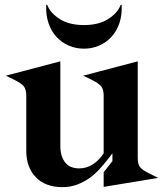

<svg xmlns="http://www.w3.org/2000/svg" viewBox="-20 -758 671 789"><path d="M228 -506V-157Q228 -117 247 -91.5Q266 -66 306 -66Q336 -66 362 -83Q388 -100 406 -128V-365Q406 -390 396 -403Q386 -416 353 -432L322 -447L546 -506V-109Q546 -85 554.5 -72.5Q563 -60 594 -45L630 -27L406 10V-50L442 -96V-128L422 -102Q407 -83 389 -63Q371 -43 348 -26.5Q325 -10 297 0.5Q269 11 236 11Q167 11 127.5 -29.5Q88 -70 88 -138V-365Q88 -390 78 -403Q68 -416 35 -432L4 -447ZM174 -738Q187 -704 226 -679.5Q265 -655 325 -655Q385 -655 424 -679.5Q463 -704 476 -738H480Q482 -696 470.5 -662.5Q459 -629 437.5 -606Q416 -583 387 -570.5Q358 -558 325 -558Q292 -558 263 -570.5Q234 -583 212.5 -606Q191 -629 179.5 -662.5Q168 -696 170 -738Z"/></svg>

Font: Redaction
Style: Bold
Weight: 700
Designer: Jeremy Mickel / Forest Young
Foundry: MCKL
Version: Version 2.001; Redaction Bold